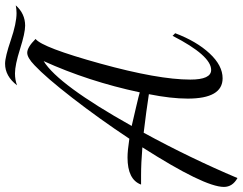

<svg xmlns="http://www.w3.org/2000/svg" viewBox="-134 -728 932 737"><g transform="rotate(-90 331.5 -359.0)"><path d="M-17 35Q-17 -40 135 -278Q74 -283 27 -283H-8Q11 -335 96 -335Q122 -335 168 -328Q245 -444 324.5 -546.5Q404 -649 450 -692Q479 -720 498 -720Q519 -720 551 -688Q518 -662 456.5 -439.5Q395 -217 395 -94Q395 -14 432 -14Q487 -14 563 -162L573 -152Q542 -70 495.5 -20Q449 30 400 30Q322 30 322 -104Q322 -168 339 -253Q275 -263 191 -273Q93 -93 17 87Q-17 68 -17 35ZM217 -319 290 -302Q337 -291 346 -288Q388 -485 466 -657Q375 -601 217 -319ZM373 -759Q408 -805 456 -805Q482 -805 546.5 -783Q611 -761 650 -761Q665 -761 680 -764Q648 -728 602 -728Q574 -728 512.5 -747.5Q451 -767 419 -767Q393 -767 373 -759Z"/></g></svg>

Font: DancingScriptRegular
Style: Regular
Weight: 400
Designer: Pablo Impallari
Foundry: Pablo Impallari. www.impallari.com
Version: Version 1.002